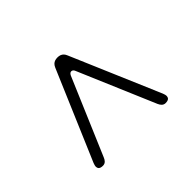

<svg xmlns="http://www.w3.org/2000/svg" viewBox="-137 -987 1275 1275"><g transform="rotate(-45 500.0 -349.5)"><path d="M167.5 -20.5Q167.5 -5.4 174.8 2Q184.1 11.2 206.1 11.2Q222.2 11.2 233.4 0Q242.2 -8.8 248.5 -24.4L478 -563Q486.8 -581.5 500 -581.5Q508.8 -581.5 514.6 -575.2Q519.5 -570.3 522.5 -562L752.4 -22.5Q758.8 -8.3 767.1 0Q778.3 11.2 793.9 11.2Q815.9 11.2 825.2 2Q832.5 -5.4 832.5 -20.5Q832.5 -27.3 825.7 -45.9L557.6 -672.9Q547.4 -699.2 524.9 -707.5Q514.2 -711.4 500 -711.4Q472.2 -711.4 456.5 -695.8Q447.8 -687 441.9 -672.9L174.3 -45.9Q167.5 -27.3 167.5 -20.5Z"/></g></svg>

Font: YuPearl-ExtraLight
Style: ExtraLight
Weight: 200
Designer: Max Yao
Foundry: Max-Everyday
Version: Version 1.011; ttfautohint (v1.8.3)